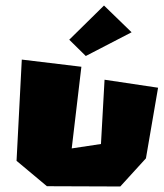

<svg xmlns="http://www.w3.org/2000/svg" viewBox="-20 -712 593 696"><path d="M231 -568 357 -692 457 -595 291 -509ZM59 -496 40 -129 150 -37 416 -36 509 -138 553 -394 359 -423 346 -190 240 -174 275 -470Z"/></svg>

Font: Super Mario
Style: Regular
Weight: 400
Version: Version 1.0